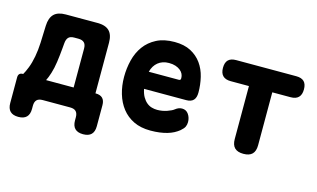

<svg xmlns="http://www.w3.org/2000/svg" viewBox="-84 -806 1969 1191"><g transform="rotate(15 900.0 -210.0)"><path d="M92 140Q57 140 39.5 122.5Q22 105 22 70V-95Q22 -110 29.5 -117.5Q37 -125 52 -125H53Q64 -143 76.5 -175Q89 -207 97 -249.5Q105 -292 107 -340L111 -450Q113 -501 137.5 -525.5Q162 -550 213 -550H417Q468 -550 492.5 -525.5Q517 -501 517 -450V-125H518Q548 -125 563 -110Q578 -95 578 -65V70Q578 105 560.5 122.5Q543 140 508 140Q473 140 455.5 122.5Q438 105 438 70V50Q438 25 426 12.5Q414 0 388 0H212Q186 0 174 12.5Q162 25 162 50V70Q162 105 144.5 122.5Q127 140 92 140ZM377 -375Q377 -401 364.5 -413Q352 -425 327 -425H301Q275 -425 263.5 -412.5Q252 -400 250 -375L247 -341Q243 -295 237 -252.5Q231 -210 220.5 -177Q210 -144 200 -125H377Z M1061 -173Q1088 -173 1103 -151Q1118 -129 1118 -101Q1118 -85 1112 -71.5Q1106 -58 1086 -41Q1071 -29 1053 -19.5Q1035 -10 1012.5 -3.5Q990 3 963.5 6.5Q937 10 905 10Q843 10 797.5 -12Q752 -34 722 -72.5Q692 -111 677 -162Q662 -213 662 -270Q662 -325 675 -377.5Q688 -430 717.5 -470.5Q747 -511 794.5 -535.5Q842 -560 910 -560Q972 -560 1014.5 -537.5Q1057 -515 1083.5 -478Q1110 -441 1121.5 -393Q1133 -345 1133 -295Q1133 -262 1118 -246Q1103 -230 1072 -230H801Q807 -200 818.5 -180Q830 -160 845 -147.5Q860 -135 877.5 -130Q895 -125 913 -125Q945 -125 975.5 -135.5Q1006 -146 1019 -157Q1029 -165 1039.5 -169Q1050 -173 1061 -173ZM802 -340H995Q1001 -340 1004 -343Q1007 -346 1007 -354Q1007 -368 1001 -380.5Q995 -393 982.5 -403Q970 -413 952 -419Q934 -425 910 -425Q888 -425 870.5 -419Q853 -413 839.5 -402Q826 -391 816.5 -375.5Q807 -360 802 -340Z M1425 -415H1308Q1274 -415 1257 -432Q1240 -449 1240 -483Q1240 -517 1256.5 -533.5Q1273 -550 1307 -550H1693Q1727 -550 1743.5 -533.5Q1760 -517 1760 -483Q1760 -449 1743 -432Q1726 -415 1692 -415H1575V-75Q1575 -37 1556.5 -18.5Q1538 0 1500 0Q1462 0 1443.5 -18.5Q1425 -37 1425 -75Z"/></g></svg>

Font: Maple Mono NL ExtraBold
Style: Regular
Weight: 800
Monospace: yes
Designer: subframe7536
Version: Version 7.000